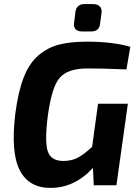

<svg xmlns="http://www.w3.org/2000/svg" viewBox="-20 -907 683 940"><path d="M427 -753H382Q360 -753 349.5 -764.5Q339 -776 343 -797L349 -848Q355 -887 393 -887H437Q457 -887 468.5 -875.5Q480 -864 477 -844L470 -791Q466 -753 427 -753ZM460 -399H606L550 0H439L435 -85Q345 13 227 13Q121 13 76.5 -74Q32 -161 55 -351Q69 -459 96.5 -529Q124 -599 169.5 -637Q215 -675 270 -689Q325 -703 407 -703Q531 -703 618 -678L599 -567Q486 -572 409 -572Q312 -572 272.5 -526.5Q233 -481 214 -339Q198 -212 214 -165.5Q230 -119 290 -119Q332 -119 362 -135.5Q392 -152 431 -188Z"/></svg>

Font: Ezarion
Style: Bold Italic
Weight: 700
Italic angle: -8°
Designer: Natanael Gama
Version: Version 1.001;PS 001.001;hotconv 1.0.70;makeotf.lib2.5.58329